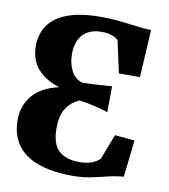

<svg xmlns="http://www.w3.org/2000/svg" viewBox="-85 -823 799 906"><g transform="rotate(10 315.0 -370.0)"><path d="M324.5 11Q225.5 11 158.2 -13.2Q91 -37.5 56.8 -85.5Q22.5 -133.5 22.5 -204.5Q22.5 -272.5 63.8 -322Q105 -371.5 189.5 -390Q121.5 -410.5 83.8 -453.8Q46 -497 46.5 -565.5Q47 -621.5 76.2 -663.2Q105.5 -705 167.2 -728Q229 -751 327 -751Q364.5 -751 397.2 -748.2Q430 -745.5 459 -741.5Q488 -737.5 515 -734.5Q542 -731.5 569 -730.5L556 -503H455L421.5 -656.5Q413 -666 392 -674Q371 -682 342 -682Q284 -682 252.5 -649Q221 -616 221 -555Q221 -508.5 239.8 -473.5Q258.5 -438.5 295 -429.5Q326 -430.5 361.5 -432.5Q397 -434.5 434 -437.5L433 -313.5Q398 -325 365 -332.2Q332 -339.5 295 -345Q252.5 -326.5 231.2 -291.2Q210 -256 210 -198.5Q210 -121.5 244.8 -90Q279.5 -58.5 343.5 -58.5Q378 -58.5 401.8 -67.5Q425.5 -76.5 441 -91.5L487.5 -212.5L582.5 -204L562.5 -27Q522.5 -23.5 485.2 -14.2Q448 -5 409 3Q370 11 324.5 11Z"/></g></svg>

Font: Merriweather 24pt Black
Style: Regular
Weight: 900
Designer: Eben Sorkin
Foundry: Eben Sorkin
Version: Version 2.100